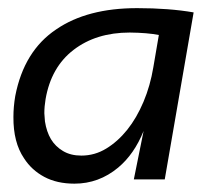

<svg xmlns="http://www.w3.org/2000/svg" viewBox="-20 -441 504 472"><path d="M163 10.5Q120 10.5 88.8 -6.2Q57.5 -23 39 -52Q12.5 -91 13 -153.5Q13 -178.5 17.5 -205Q39 -316 118.5 -369Q194.5 -421 317 -421Q395.5 -421 456 -410.5L385 0H309L333 -119Q310 -62 270.5 -29Q223 10.5 163 10.5ZM180 -58.5Q213 -58.5 241.2 -75.8Q269.5 -93 292.8 -122Q316 -151 332.8 -190.8Q349.5 -230.5 357 -276L370.5 -355Q342.5 -360.5 299 -361Q216.5 -361 161 -318.5Q105.5 -276 92 -197Q89 -179.5 89 -162.5L90.5 -142.5Q94.5 -117 105.2 -99Q116 -81 134.8 -69.8Q153.5 -58.5 180 -58.5Z"/></svg>

Font: Lucymar Sans
Style: Italic
Weight: 400
Italic angle: -10°
Foundry: The League of Moveable Type (original font) / Main changes by Cristiano Sobral with portions from Mirco Monsees
Version: Version 2.00;August 30, 2020;FontCreator 13.0.0.2681 64-bit